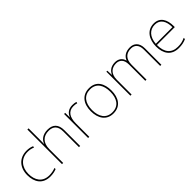

<svg xmlns="http://www.w3.org/2000/svg" viewBox="193 -1866 2982 2982"><g transform="rotate(-45 1683.5 -375.0)"><path d="M302 10C357 10 405 -2 438 -16V-41C399 -25 350 -15 302 -15C150 -15 86 -125 86 -261C86 -409 175 -513 319 -513C357 -513 397 -507 437 -489L442 -514C405 -530 367 -538 319 -538C157 -538 59 -422 59 -261C59 -106 133 10 302 10Z M588 -496V-760H562V0H588V-302C588 -446 666 -513 781 -513C878 -513 935 -462 935 -345V0H961V-346C961 -477 895 -538 781 -538C669 -538 609 -480 588 -417H586C587 -446 588 -466 588 -496Z M1323 -536C1238 -536 1183 -488 1164 -427H1162L1160 -528H1136V0H1162V-297C1162 -428 1212 -511 1323 -511C1353 -511 1373 -508 1398 -501L1404 -525C1380 -532 1355 -536 1323 -536Z M1915 -264C1915 -417 1851 -538 1692 -538C1545 -538 1459 -432 1459 -264C1459 -107 1534 10 1686 10C1843 10 1915 -109 1915 -264ZM1486 -264C1486 -420 1560 -513 1692 -513C1833 -513 1888 -402 1888 -264C1888 -119 1826 -15 1686 -15C1551 -15 1486 -117 1486 -264Z M2589 -538C2494 -538 2435 -494 2410 -429H2408C2390 -500 2335 -538 2262 -538C2160 -538 2113 -481 2092 -432H2090L2086 -528H2065V0H2091V-325C2091 -459 2169 -513 2262 -513C2335 -513 2392 -467 2392 -360V0H2418V-325C2418 -459 2489 -513 2589 -513C2662 -513 2719 -467 2719 -360V0H2745V-361C2745 -482 2679 -538 2589 -538Z M3114 -538C2960 -538 2886 -408 2886 -259C2886 -104 2957 10 3123 10C3187 10 3235 0 3286 -23V-50C3224 -22 3187 -15 3123 -15C2986 -15 2911 -105 2913 -266H3306V-291C3306 -430 3249 -538 3114 -538ZM3114 -513C3226 -513 3280 -423 3279 -291H2914C2926 -436 3002 -513 3114 -513Z"/></g></svg>

Font: Noto Sans Meetei Mayek Thin
Style: Regular
Weight: 100
Designer: Monotype Design Team and Neelakash Kshetrimayum
Foundry: Monotype Imaging Inc.
Version: Version 2.002